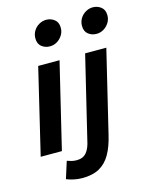

<svg xmlns="http://www.w3.org/2000/svg" viewBox="-138 -864 893 1138"><g transform="rotate(-15 308.0 -295.0)"><path d="M17 0 142 -524H273L147 0ZM240 -618Q211 -618 189.5 -635Q168 -652 168 -686Q168 -711 180.5 -731.5Q193 -752 214 -764Q235 -776 258 -776Q286 -776 308 -759Q330 -742 330 -708Q330 -683 317 -662.5Q304 -642 284 -630Q264 -618 240 -618ZM224 186Q197 186 172 180.5Q147 175 127 167L160 63Q174 68 188 71.5Q202 75 219 75Q258 75 279 49.5Q300 24 309 -22L430 -524H560L439 -21Q423 48 396.5 94Q370 140 328.5 163Q287 186 224 186ZM526 -618Q497 -618 475.5 -635Q454 -652 454 -686Q454 -711 466.5 -731.5Q479 -752 500 -764Q521 -776 544 -776Q572 -776 594 -759Q616 -742 616 -708Q616 -683 603 -662.5Q590 -642 570 -630Q550 -618 526 -618Z"/></g></svg>

Font: Ubuntu Sans
Style: Bold Italic
Weight: 700
Italic angle: -13.5°
Designer: Dalton Maag Ltd
Foundry: Dalton Maag Ltd
Version: Version 1.006